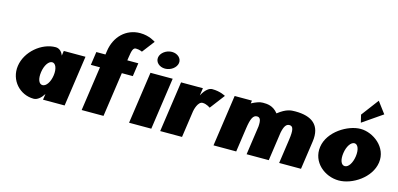

<svg xmlns="http://www.w3.org/2000/svg" viewBox="-76 -1369 3896 1878"><g transform="rotate(15 1872.0 -430.0)"><path d="M83 -256C61.4 -106 175.2 15 314.3 15C351.2 15 387.3 -16 413.4 -58H414.5L406.1 0H624.9L698.8 -513H479L471.9 -464C455.7 -505 428.9 -528 392.6 -528C253.5 -528 104.6 -406 83 -256ZM318 -256C328.3 -327 363.4 -377 398.7 -377C433.5 -377 455.7 -327 445.5 -256C435.4 -186 400.4 -136 364 -136C326 -136 307.9 -186 318 -256Z M881.7 -585H789.2L769.8 -450H862.3L797.4 0H1018.7L1083.5 -450H1194.9L1214.4 -585H1103L1107.6 -617C1117.8 -688 1127.4 -718 1154.8 -718C1191 -718 1219 -704 1219 -704L1314.5 -829C1314.5 -829 1251.1 -875 1157.4 -875C1014.8 -875 908.7 -772 887.1 -622Z M1277.5 0H1502.5L1578.3 -526H1353.3ZM1385.7 -690C1378.8 -642 1421.8 -602 1479.2 -602C1536.8 -602 1591.3 -642 1598.2 -690C1605.1 -738 1562.1 -778 1504.6 -778C1447.1 -778 1392.6 -738 1385.7 -690Z M1592.6 0H1813.8L1852.7 -270C1854.6 -283 1874.6 -374 1923.1 -374C1963.6 -374 2000.8 -346 2000.8 -346L2114.9 -496C2114.9 -496 2062 -528 1979.5 -528C1920.5 -528 1878.1 -439 1878.1 -439H1877.1L1887.7 -513H1666.5Z M2362.5 0 2397.6 -244C2412.2 -345 2432.1 -384 2471.1 -384C2503.4 -384 2514.9 -357.2 2509.6 -290.6C2509.4 -289.4 2509.2 -288.2 2509 -287L2467.7 0H2692.1L2733.4 -287C2733.6 -288.2 2733.8 -289.4 2733.9 -290.6C2747.8 -357.2 2767 -384 2799.3 -384C2838.4 -384 2847 -345 2832.4 -244L2797.3 0H3018.5L3059.9 -287C3084.7 -459 2987.1 -528 2820.1 -528C2777.3 -528 2729.3 -526.7 2646.4 -461.4C2594.8 -526.7 2534.7 -528 2491.8 -528C2457.7 -528 2423.5 -514 2378.2 -491L2382.4 -520H2207.4L2132.5 0Z M3448.7 -664 3467.2 -587 3667.5 -725 3581.2 -840ZM3143.9 -256C3121.1 -98 3259.8 15 3403.6 15C3539.6 15 3717.1 -98 3739.9 -256C3763 -416 3609.1 -528 3481.9 -528C3353.1 -528 3166.9 -416 3143.9 -256ZM3378.9 -256C3389.1 -327 3424.3 -377 3459.6 -377C3494.4 -377 3515.1 -327 3504.9 -256C3494.8 -186 3461.2 -136 3424.9 -136C3386.9 -136 3368.8 -186 3378.9 -256Z"/></g></svg>

Font: Blink
Style: WideObl
Weight: 400
Designer: Mew Too
Foundry: Cannot Into Space Fonts
Version: Version 001.000